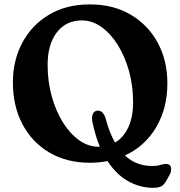

<svg xmlns="http://www.w3.org/2000/svg" viewBox="-20 -738 838 893"><path d="M398 -717.5Q506.5 -717.5 587.5 -670Q668.5 -622.5 713.5 -539.5Q758.5 -456.5 758.5 -351Q758.5 -234 706 -145.5Q653.5 -57 561 -15Q588 10.5 619.8 22.2Q651.5 34 687 34Q711.5 34 725.2 29.2Q739 24.5 753.5 24.5Q762.5 24.5 769.2 30.2Q776 36 776 45.5Q776 53.5 774.8 60Q773.5 66.5 769 75L754.5 101Q745.5 118 733 126.8Q720.5 135.5 691.5 135.5Q632 135.5 577 105.2Q522 75 480 11Q441 19 398.5 19Q290 19 209.2 -28.8Q128.5 -76.5 84.2 -160.8Q40 -245 40 -355Q40 -457 83.8 -539.2Q127.5 -621.5 207.8 -669.5Q288 -717.5 398 -717.5ZM409.5 -173Q405.5 -192 411.5 -207.2Q417.5 -222.5 434.5 -223.5Q461.5 -224 472.5 -182.5Q489.5 -119.5 515 -75Q554 -97.5 576.5 -145.2Q599 -193 599 -263Q599 -339 580 -407.5Q561 -476 527.8 -529Q494.5 -582 451.8 -612.5Q409 -643 361 -643Q287 -643 244.2 -587.2Q201.5 -531.5 201.5 -436Q201.5 -358.5 220.8 -289.5Q240 -220.5 273.2 -167.8Q306.5 -115 349 -85.2Q391.5 -55.5 437.5 -55.5Q441 -55.5 444.5 -55.5Q422.5 -108 409.5 -173Z"/></svg>

Font: Fraunces 9pt S100 SemiBold
Style: Regular
Weight: 600
Version: Version 1.000; ttfautohint (v1.8.3)